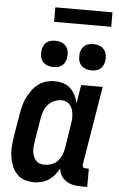

<svg xmlns="http://www.w3.org/2000/svg" viewBox="-61 -955 622 1004"><g transform="rotate(5 250.0 -452.5)"><path d="M156 8Q129 8 105 -0.5Q81 -9 64.5 -27Q48 -45 39 -68.5Q30 -92 26.5 -117.5Q23 -143 25 -169.5Q27 -196 31 -222L51 -342Q55 -364 60.5 -385.5Q66 -407 76 -427.5Q86 -448 99.5 -467Q113 -486 132 -500.5Q151 -515 173 -521.5Q195 -528 216 -528Q240 -528 262.5 -521.5Q285 -515 301 -500Q317 -485 327 -465Q337 -445 342 -423L358 -520H471L403 -108Q402 -104 402.5 -100Q403 -96 405.5 -93Q408 -90 411.5 -89Q415 -88 419 -88H436V8H403Q382 8 362.5 4Q343 0 326 -10.5Q309 -21 299 -38Q289 -55 287 -76Q277 -58 263.5 -41.5Q250 -25 232.5 -13.5Q215 -2 195 3Q175 8 156 8ZM202 -88Q220 -88 238 -94Q256 -100 270 -113.5Q284 -127 291.5 -145Q299 -163 302 -180L321 -300Q324 -315 325.5 -329.5Q327 -344 326 -358Q325 -372 321.5 -385Q318 -398 310 -409Q302 -420 289.5 -426Q277 -432 263 -432Q244 -432 224.5 -423.5Q205 -415 191.5 -399.5Q178 -384 171.5 -365Q165 -346 162 -327L142 -207Q140 -193 138.5 -179.5Q137 -166 138.5 -153Q140 -140 144.5 -128Q149 -116 157 -106.5Q165 -97 177 -92.5Q189 -88 202 -88ZM404 -601Q388 -601 372.5 -607Q357 -613 347.5 -625Q338 -637 336 -653.5Q334 -670 336 -687Q338 -698 344 -709Q350 -720 359.5 -727Q369 -734 381 -736.5Q393 -739 404 -739Q421 -739 436 -733Q451 -727 460.5 -715Q470 -703 472.5 -686.5Q475 -670 472 -653Q470 -642 464 -631Q458 -620 448.5 -613Q439 -606 427.5 -603.5Q416 -601 404 -601ZM204 -601Q188 -601 172.5 -607Q157 -613 147.5 -625Q138 -637 136 -653.5Q134 -670 136 -687Q138 -698 144 -709Q150 -720 159.5 -727Q169 -734 181 -736.5Q193 -739 204 -739Q221 -739 236 -733Q251 -727 260.5 -715Q270 -703 272.5 -686.5Q275 -670 272 -653Q270 -642 264 -631Q258 -620 248.5 -613Q239 -606 227.5 -603.5Q216 -601 204 -601ZM188 -837V-913H488V-837Z"/></g></svg>

Font: Iosevka Custom
Style: Bold Italic
Weight: 700
Italic angle: -9°
Designer: Belleve Invis
Foundry: Belleve Invis
Version: Version 30.3.1; ttfautohint (v1.8.3)